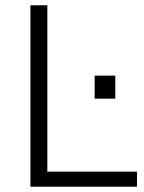

<svg xmlns="http://www.w3.org/2000/svg" viewBox="-20 -706 546 726"><path d="M95 0V-686H159V-57H498V0ZM338 -333V-420H416V-333Z"/></svg>

Font: Archivo SemiBold ExtraLight
Style: Regular
Weight: 250
Version: Version 2.001